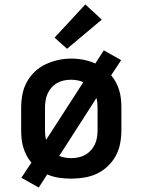

<svg xmlns="http://www.w3.org/2000/svg" viewBox="-20 -794 640 862"><path d="M154 48 76 4 121 -64Q108 -79 99 -96.5Q90 -114 84.5 -132.5Q79 -151 77 -170.5Q75 -190 75 -210V-310Q75 -340 80.5 -369.5Q86 -399 100 -425Q114 -451 136 -472Q158 -493 185 -505.5Q212 -518 241 -524.5Q270 -531 300 -531Q328 -531 355.5 -525.5Q383 -520 408 -509L446 -568L524 -524L479 -456Q492 -441 501 -423.5Q510 -406 515.5 -387.5Q521 -369 523 -349.5Q525 -330 525 -310V-210Q525 -180 519.5 -150.5Q514 -121 500 -95Q486 -69 464 -48Q442 -27 415.5 -14.5Q389 -2 359.5 3Q330 8 300 8Q272 8 244.5 4Q217 0 192 -11ZM187 -166 354 -425Q341 -431 327 -433.5Q313 -436 298 -436Q282 -436 266 -432.5Q250 -429 236 -421Q222 -413 211 -400.5Q200 -388 193.5 -373Q187 -358 184.5 -342Q182 -326 182 -310V-210Q182 -199 183 -188Q184 -177 187 -166ZM300 -84Q316 -84 332.5 -87.5Q349 -91 363 -99Q377 -107 388 -119Q399 -131 406 -146Q413 -161 415.5 -177.5Q418 -194 418 -210V-310Q418 -321 417 -332Q416 -343 413 -354L246 -94Q258 -89 272 -86.5Q286 -84 300 -84ZM281 -575 225 -625 363 -774 437 -706Z"/></svg>

Font: Iosevka Custom SmBdEx
Style: Regular
Weight: 600
Width: 7
Monospace: yes
Designer: Belleve Invis
Foundry: Belleve Invis
Version: Version 11.2.4; ttfautohint (v1.8.4)